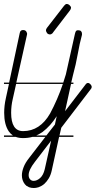

<svg xmlns="http://www.w3.org/2000/svg" viewBox="-20 -702 481 965"><path d="M116 -535V-534V-529L62 -287H298Q305 -307 311 -328L356 -529Q358 -539 361 -544.5Q364 -550 373 -550Q383 -550 387.5 -545Q392 -540 392 -533V-527Q380 -483 371 -431.5Q362 -380 346 -321L338 -287H349V-280H337L307 -143L409 -276Q415 -285 422 -285Q429 -285 435 -278Q441 -271 441 -266Q441 -259 437 -255L288 -60L279 -21H349V-14H277L240 155Q235 178 225 194.5Q215 211 203 222Q196 228 189 232L174 239Q161 243 150 243Q137 243 126 239L113 232Q109 228 105 224Q90 205 90 179Q90 161 98.5 138.5Q107 116 127 91L208 -14H143Q121 -8 96 -8Q75 -8 59 -14H0V-21H45Q33 -29 24 -42Q1 -76 1 -135Q1 -152 3 -170.5Q5 -189 10 -211L25 -280H0V-287H26L79 -535L81 -542Q85 -551 96 -551Q106 -551 111 -545Q112 -544 113 -542ZM244 -535Q238 -529 231 -529Q223 -529 217 -535L213 -542Q211 -546 211 -550Q211 -555 216 -562L302 -673Q305 -677 308.5 -679.5Q312 -682 315 -682Q323 -682 330 -675.5Q337 -669 337 -663Q337 -657 331 -649L249 -542ZM36 -135Q36 -43 96 -43Q181 -43 232 -132Q269 -201 296 -280H61L44 -204Q36 -170 36 -135ZM237 5 155 112Q124 152 124 178Q124 191 131 199Q138 207 149 207Q166 207 182 192.5Q198 178 205 148ZM256 -76 265 -118Q234 -69 193 -38Q178 -28 162 -21H213Z"/></svg>

Font: Gruenewald VA 3. Klasse
Style: Regular
Weight: 400
Designer: Peter Wiegel
Foundry: Peter Wiegel, nach dem Schriftentwurf von Dr. H. Gr¸newald
Version: Version 0.007